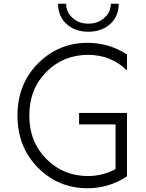

<svg xmlns="http://www.w3.org/2000/svg" viewBox="-20 -988 776 1022"><path d="M450 -819Q380 -819 334.5 -860Q289 -901 289 -968H332Q332 -924 366 -893Q400 -862 450 -862Q501 -862 535.5 -893Q570 -924 570 -968H612Q612 -901 566.5 -860Q521 -819 450 -819ZM449 -696Q317 -696 226.5 -605Q136 -514 136 -373Q136 -233 226.5 -142Q317 -51 448 -51Q527 -51 595 -88V-326H401V-387H656V-49Q559 14 447 14Q290 14 181.5 -96Q73 -206 73 -373Q73 -540 182 -650Q291 -760 446 -760Q561 -760 656 -698V-613Q571 -696 449 -696Z"/></svg>

Font: Orkney Light
Style: Regular
Weight: 300
Designer: Samuel Oakes and Alfredo Marco Pradil
Foundry: Alfredo Marco Pradil
Version: 1.0; ttfautohint (v1.5)